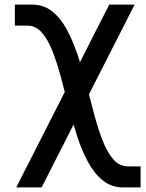

<svg xmlns="http://www.w3.org/2000/svg" viewBox="-20 -638 640 840"><path d="M520 182Q468 182 430.5 152Q393 122 365.5 71.5Q338 21 317.5 -42Q297 -105 280 -172Q263 -239 246 -302Q229 -365 209 -415.5Q189 -466 162.5 -496Q136 -526 100 -526H45V-618H120Q171 -618 208.5 -588Q246 -558 273 -507.5Q300 -457 321 -394Q342 -331 359 -264Q376 -197 393 -134Q410 -71 430 -20.5Q450 30 476.5 60Q503 90 540 90H595V182ZM51 182 458 -618H569L162 182Z"/></svg>

Font: Victor Mono Thin
Style: Regular
Weight: 100
Monospace: yes
Designer: Rune Bjørnerås
Version: Version 1.561;gftools[0.9.30]